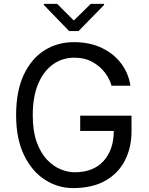

<svg xmlns="http://www.w3.org/2000/svg" viewBox="-20 -953 762 983"><path d="M653.4 -360.8V-281.2Q653.4 -199.6 620.6 -133.5Q587.7 -67.5 521.1 -28.8Q454.5 9.9 353.7 9.9Q276.3 9.9 209.9 -32.8Q143.5 -75.6 103 -158.9Q62.5 -242.2 62.5 -363.6Q62.5 -486.5 101.4 -569.6Q140.3 -652.7 207.2 -695Q274.1 -737.2 358 -737.2Q439.6 -737.2 501.4 -707.6Q563.2 -677.9 600.9 -627.3Q638.5 -576.7 647.7 -514.2H551.1Q541.9 -548.3 517 -581.3Q492.2 -614.3 452.8 -636Q413.4 -657.7 360.8 -657.7Q299 -657.7 250.9 -623.2Q202.8 -588.8 175.2 -523.1Q147.7 -457.4 147.7 -363.6Q147.7 -282 167.8 -226Q187.9 -170.1 220.3 -135.8Q252.8 -101.6 290.1 -86.3Q327.4 -71 362.2 -71Q458.1 -71 510.3 -128.9Q562.5 -186.8 562.5 -282.7H390.6V-360.8ZM272.7 -933.2 358 -848 444.6 -933.2H512.8V-927.6L382.1 -794H333.8L204.5 -927.6V-933.2Z"/></svg>

Font: Interface
Style: Regular
Weight: 400
Designer: Rasmus Andersson
Foundry: rsms
Version: Version 1.8